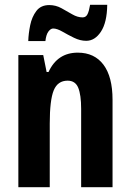

<svg xmlns="http://www.w3.org/2000/svg" viewBox="-20 -775 541 795"><path d="M302 -557Q371 -557 408.5 -507Q446 -457 446 -362V0H316V-324Q316 -382 304 -411.5Q292 -441 260 -441Q219 -441 202.5 -401Q186 -361 186 -263V0H56V-547H159L173 -477H181Q218 -557 302 -557ZM97 -605Q98 -636 105 -670.5Q112 -705 130.5 -729.5Q149 -754 184 -754Q211 -754 234.5 -741Q258 -728 279.5 -715.5Q301 -703 322 -703Q336 -703 342.5 -716.5Q349 -730 353 -755H424Q423 -682 398 -644Q373 -606 337 -606Q312 -606 286.5 -618.5Q261 -631 238.5 -644Q216 -657 200 -657Q190 -657 180.5 -644.5Q171 -632 168 -605Z"/></svg>

Font: Noto Sans ExtraCondensed
Style: Bold
Weight: 700
Width: 2
Designer: Monotype Design Team
Foundry: Monotype Imaging Inc.
Version: Version 2.013; ttfautohint (v1.8.4.7-5d5b)